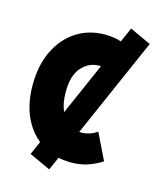

<svg xmlns="http://www.w3.org/2000/svg" viewBox="-101 -661 656 796"><g transform="rotate(15 227.0 -263.0)"><path d="M29 -257Q29 -343 59.5 -405.5Q90 -468 143.5 -502.5Q197 -537 266 -537Q305 -537 337 -526Q369 -515 397 -497L342 -384Q329 -394 311 -400Q293 -406 275 -406Q231 -406 200 -371Q169 -336 169 -266Q169 -195 200 -157Q231 -119 275 -119Q293 -119 311 -125Q329 -131 342 -141L397 -28Q369 -10 337 1Q305 12 266 12Q195 12 141.5 -21.5Q88 -55 58.5 -115.5Q29 -176 29 -257ZM363 -589 454 -547 186 63 95 21Z"/></g></svg>

Font: Radio Canada Condensed
Style: Bold
Weight: 700
Width: 3
Designer: Charles Daoud, Etienne Aubert Bonn, Alexandre Saumier Demers, Jacques Le Bailly
Foundry: Radio-Canada
Version: Version 2.104; ttfautohint (v1.8.4.7-5d5b);gftools[0.9.28.de